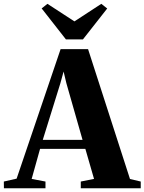

<svg xmlns="http://www.w3.org/2000/svg" viewBox="-68 -1008 773 1028"><path d="M21 -51.5 256.5 -745H403.5L628 -49.5L685.5 -36V0H364.5V-36L435.5 -50L389 -211H146.5L101.5 -50L175.5 -36V0H-47L-47.5 -36ZM374 -259 287.5 -562 272.5 -625 255 -561.5 161 -259ZM285 -797 155 -963 186 -987.5 330.5 -893.5 474.5 -987.5 506 -962.5 376 -797Z"/></svg>

Font: Merriweather 96pt ExtraBold
Style: Regular
Weight: 800
Version: Version 2.100